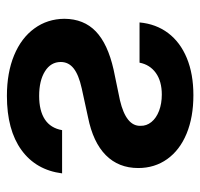

<svg xmlns="http://www.w3.org/2000/svg" viewBox="-32 -545 588 564"><g transform="rotate(90 262.0 -263.0)"><path d="M259.8 -537.1Q324.2 -537.1 372.6 -517.1Q420.9 -497.1 447.3 -460.2Q473.6 -423.3 473.6 -375Q473.6 -317.4 435.8 -279.8Q397.9 -242.2 324.2 -227.5L239.3 -209Q199.7 -200.2 180.9 -185.3Q162.1 -170.4 162.1 -147.5Q162.1 -118.2 189.5 -101.1Q216.8 -84 261.7 -84Q305.2 -84 330.8 -100.8Q356.4 -117.7 362.3 -151.4H489.3Q479.5 -74.7 420.7 -32Q361.8 10.7 261.7 10.7Q193.4 10.7 142.3 -10.5Q91.3 -31.7 63.5 -70.1Q35.6 -108.4 35.2 -158.2Q35.6 -215.3 72.3 -250.5Q108.9 -285.6 184.6 -302.7L274.4 -321.3Q351.1 -339.4 349.6 -381.8Q350.1 -399.4 338.4 -413.8Q326.7 -428.2 305.4 -436.3Q284.2 -444.3 257.8 -444.3Q218.8 -444.3 194.3 -426.8Q169.9 -409.2 164.1 -378.9H45.9Q50.3 -427.2 77.1 -462.9Q104 -498.5 150.6 -517.8Q197.3 -537.1 259.8 -537.1Z"/></g></svg>

Font: Pretendard GOV SemiBold
Style: Regular
Weight: 600
Designer: Base glyphs from Inter by Rasmus Andersson; Hangeul glyphs from Noto Sans CJK(Source Han Sans) by Jang Soo-young and Kan
Foundry: Kil Hyung-jin
Version: Version 1.309